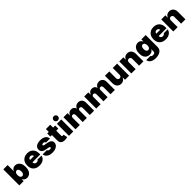

<svg xmlns="http://www.w3.org/2000/svg" viewBox="734 -3366 6153 6153"><g transform="rotate(-45 3810.5 -290.0)"><path d="M46.9 0V-727.3H242.9V-450.3H245.7Q261.7 -491.8 300.1 -522.2Q338.4 -552.6 399.1 -552.6Q453.1 -552.6 502 -523.8Q550.8 -495 581.5 -433.2Q612.2 -371.4 612.2 -272.7Q612.2 -178.3 582.9 -116.1Q553.6 -54 504.8 -23.4Q456 7.1 397.7 7.1Q340.2 7.1 301.5 -20.4Q262.8 -47.9 245.7 -89.5H241.5V0ZM238.6 -272.7Q238.6 -213.1 261.7 -178.3Q284.8 -143.5 325.3 -143.5Q365.8 -143.5 388.1 -177.7Q410.5 -212 410.5 -272.7Q410.5 -333.5 388.1 -367.7Q365.8 -402 325.3 -402Q284.8 -402 261.7 -367.7Q238.6 -333.5 238.6 -272.7Z M956 9.9Q824.9 9.9 749.8 -64.5Q674.7 -138.8 674.7 -271.3Q674.7 -355.8 708.8 -419Q742.9 -482.2 805 -517.4Q867.2 -552.6 951.7 -552.6Q1034.1 -552.6 1095 -518.8Q1155.9 -485.1 1189.5 -422.4Q1223 -359.7 1223 -272.7V-227.3H867.9V-218.8Q867.9 -179.3 892.2 -153.6Q916.5 -127.8 960.2 -127.8Q990.4 -127.8 1013 -140.4Q1035.5 -153.1 1044 -176.1H1223Q1209.2 -90.9 1139.4 -40.5Q1069.6 9.9 956 9.9ZM867.9 -335.2H1042.6Q1041.9 -370.4 1017.2 -392.6Q992.5 -414.8 956 -414.8Q920.1 -414.8 894.4 -392.8Q868.6 -370.7 867.9 -335.2Z M1801.1 -367.9H1620.7Q1618.6 -393.1 1597.3 -407.5Q1576 -421.9 1546.9 -421.9Q1521.7 -421.9 1503.6 -412.6Q1485.4 -403.4 1485.8 -386.4Q1485.4 -374.3 1496.3 -364Q1507.1 -353.7 1538.4 -348L1649.1 -328.1Q1814.3 -298.3 1815.3 -180.4Q1815 -122.2 1780.7 -79.4Q1746.4 -36.6 1687.3 -13.3Q1628.2 9.9 1552.6 9.9Q1427.6 9.9 1357.1 -41.2Q1286.6 -92.3 1278.4 -176.1H1473Q1476.9 -150.2 1498.8 -136.2Q1520.6 -122.2 1554 -122.2Q1581 -122.2 1598.5 -131.4Q1616.1 -140.6 1616.5 -157.7Q1615.4 -186.1 1554 -197.4L1457.4 -214.5Q1290.1 -244 1291.2 -375Q1290.8 -460.2 1358.3 -506.4Q1425.8 -552.6 1542.6 -552.6Q1660.9 -552.6 1729.2 -503.6Q1797.6 -454.5 1801.1 -367.9Z M2215.9 -545.5V-403.4H2122.2V-177.6Q2122.2 -143.5 2159.1 -143.5Q2168 -143.5 2179.9 -145.6Q2191.8 -147.7 2197.4 -149.1L2225.9 -11.4Q2212.7 -7.5 2188.4 -1.8Q2164.1 3.9 2130.7 5.7Q2029.1 11.4 1977.1 -31.1Q1925.1 -73.5 1926.1 -159.1V-403.4H1856.5V-545.5H1926.1V-676.1H2122.2V-545.5Z M2295.5 0V-545.5H2491.5V0ZM2393.5 -599.4Q2353.7 -599.4 2325.3 -627.3Q2296.9 -655.2 2296.9 -694.6Q2296.9 -734 2325.3 -761.9Q2353.7 -789.8 2393.5 -789.8Q2433.6 -789.8 2461.8 -761.9Q2490.1 -734 2490.1 -694.6Q2490.1 -655.2 2461.8 -627.3Q2433.6 -599.4 2393.5 -599.4Z M2590.9 0V-545.5H2777V-441.8H2782.7Q2799.7 -492.9 2840.9 -522.7Q2882.1 -552.6 2938.9 -552.6Q2996.4 -552.6 3038 -522.2Q3079.5 -491.8 3088.1 -441.8H3093.7Q3107.6 -491.8 3152.7 -522.2Q3197.8 -552.6 3258.5 -552.6Q3337 -552.6 3385.8 -502.1Q3434.7 -451.7 3434.7 -367.9V0H3238.6V-318.2Q3238.6 -354 3220.5 -374.5Q3202.4 -394.9 3171.9 -394.9Q3141.7 -394.9 3124.1 -374.5Q3106.5 -354 3106.5 -318.2V0H2919V-318.2Q2919 -354 2900.9 -374.5Q2882.8 -394.9 2852.3 -394.9Q2822.1 -394.9 2804.5 -374.5Q2786.9 -354 2786.9 -318.2V0Z M3531.2 0V-545.5H3717.3V-441.8H3723Q3740.1 -492.9 3781.2 -522.7Q3822.4 -552.6 3879.3 -552.6Q3936.8 -552.6 3978.3 -522.2Q4019.9 -491.8 4028.4 -441.8H4034.1Q4047.9 -491.8 4093 -522.2Q4138.1 -552.6 4198.9 -552.6Q4277.3 -552.6 4326.2 -502.1Q4375 -451.7 4375 -367.9V0H4179V-318.2Q4179 -354 4160.9 -374.5Q4142.8 -394.9 4112.2 -394.9Q4082 -394.9 4064.5 -374.5Q4046.9 -354 4046.9 -318.2V0H3859.4V-318.2Q3859.4 -354 3841.3 -374.5Q3823.2 -394.9 3792.6 -394.9Q3762.4 -394.9 3744.9 -374.5Q3727.3 -354 3727.3 -318.2V0Z M4825.3 -238.6V-545.5H5021.3V0H4835.2V-103.7H4829.5Q4811.8 -51.5 4767.4 -22.2Q4723 7.1 4661.9 7.1Q4604.8 7.1 4562 -19.2Q4519.2 -45.5 4495.6 -91.6Q4471.9 -137.8 4471.6 -197.4V-545.5H4667.6V-238.6Q4668 -198.2 4688.4 -175.1Q4708.8 -152 4745.7 -152Q4782.3 -152 4804 -175.1Q4825.6 -198.2 4825.3 -238.6Z M5316.8 -306.8V0H5120.7V-545.5H5306.8V-441.8H5312.5Q5330.3 -493.6 5375.2 -523.1Q5420.1 -552.6 5480.1 -552.6Q5538 -552.6 5580.8 -526.1Q5623.6 -499.6 5647.2 -453.5Q5670.8 -407.3 5670.5 -348V0H5474.4V-306.8Q5474.8 -347.3 5454 -370.4Q5433.2 -393.5 5396.3 -393.5Q5359.7 -393.5 5338.4 -370.4Q5317.1 -347.3 5316.8 -306.8Z M6029.8 210.2Q5947.8 210.2 5889.4 187.3Q5831 164.4 5798.8 124.8Q5766.7 85.2 5762.8 35.5H5951.7Q5956 57.2 5978.9 67.6Q6001.8 78.1 6035.5 78.1Q6073.5 78.1 6098.5 60.4Q6123.6 42.6 6123.6 -1.4V-93.8H6117.9Q6101.9 -52.2 6060.9 -29.7Q6019.9 -7.1 5964.5 -7.1Q5906.2 -7.1 5857.4 -34.1Q5808.6 -61.1 5779.3 -119.7Q5750 -178.3 5750 -272.7Q5750 -371.4 5780.7 -433.2Q5811.4 -495 5860.3 -523.8Q5909.1 -552.6 5963.1 -552.6Q6023.8 -552.6 6062.1 -522.2Q6100.5 -491.8 6116.5 -450.3H6120.7V-545.5H6316.8V-1.4Q6316.8 65 6281.1 112.4Q6245.4 159.8 6180.8 185Q6116.1 210.2 6029.8 210.2ZM6036.9 -146.3Q6077.4 -146.3 6100.5 -179.7Q6123.6 -213.1 6123.6 -272.7Q6123.6 -333.5 6100.5 -367.7Q6077.4 -402 6036.9 -402Q5996.4 -402 5974.1 -367.7Q5951.7 -333.5 5951.7 -272.7Q5951.7 -212 5974.1 -179.2Q5996.4 -146.3 6036.9 -146.3Z M6677.6 9.9Q6546.5 9.9 6471.4 -64.5Q6396.3 -138.8 6396.3 -271.3Q6396.3 -355.8 6430.4 -419Q6464.5 -482.2 6526.6 -517.4Q6588.8 -552.6 6673.3 -552.6Q6755.7 -552.6 6816.6 -518.8Q6877.5 -485.1 6911 -422.4Q6944.6 -359.7 6944.6 -272.7V-227.3H6589.5V-218.8Q6589.5 -179.3 6613.8 -153.6Q6638.1 -127.8 6681.8 -127.8Q6712 -127.8 6734.6 -140.4Q6757.1 -153.1 6765.6 -176.1H6944.6Q6930.8 -90.9 6861 -40.5Q6791.2 9.9 6677.6 9.9ZM6589.5 -335.2H6764.2Q6763.5 -370.4 6738.8 -392.6Q6714.1 -414.8 6677.6 -414.8Q6641.7 -414.8 6615.9 -392.8Q6590.2 -370.7 6589.5 -335.2Z M7220.2 -306.8V0H7024.1V-545.5H7210.2V-441.8H7215.9Q7233.7 -493.6 7278.6 -523.1Q7323.5 -552.6 7383.5 -552.6Q7441.4 -552.6 7484.2 -526.1Q7527 -499.6 7550.6 -453.5Q7574.2 -407.3 7573.9 -348V0H7377.8V-306.8Q7378.2 -347.3 7357.4 -370.4Q7336.6 -393.5 7299.7 -393.5Q7263.1 -393.5 7241.8 -370.4Q7220.5 -347.3 7220.2 -306.8Z"/></g></svg>

Font: Inter UI Black
Style: Regular
Weight: 900
Designer: Rasmus Andersson
Foundry: rsms
Version: 3.2;8d6f07862